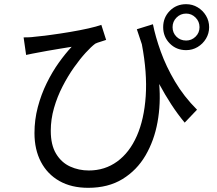

<svg xmlns="http://www.w3.org/2000/svg" viewBox="-20 -838 1040 919"><path d="M635 -698 712 -722Q724 -662 749.5 -591Q775 -520 817.5 -448Q860 -376 923 -313L864 -251Q830 -292 800 -338Q770 -384 742 -436Q750 -342 734 -253.5Q718 -165 676.5 -94Q635 -23 566.5 19Q498 61 402 61Q322 61 264.5 28.5Q207 -4 176 -63Q145 -122 145 -201Q145 -265 161 -325.5Q177 -386 203.5 -440Q230 -494 261.5 -538Q293 -582 323 -614Q298 -610 267.5 -605Q237 -600 208.5 -595Q180 -590 160 -586Q147 -584 133.5 -581Q120 -578 105 -575L93 -659Q104 -659 118 -659.5Q132 -660 146 -662Q178 -665 223 -671Q268 -677 315.5 -685Q363 -693 403 -702Q443 -711 465 -719L488 -647Q478 -643 462 -638.5Q446 -634 436 -629Q417 -615 390 -585.5Q363 -556 334 -515Q305 -474 279.5 -424.5Q254 -375 238.5 -321Q223 -267 223 -212Q223 -144 248.5 -102Q274 -60 315.5 -41Q357 -22 405 -22Q482 -22 541 -65Q600 -108 635 -187.5Q670 -267 677.5 -378Q685 -489 659 -626Q647 -660 635 -698ZM871 -644Q897 -644 916 -662.5Q935 -681 935 -708Q935 -735 916 -754Q897 -773 871 -773Q844 -773 825 -754Q806 -735 806 -708Q806 -681 824.5 -662.5Q843 -644 871 -644ZM871 -818Q901 -818 926 -803Q951 -788 966 -763Q981 -738 981 -708Q981 -678 966 -653Q951 -628 926 -613Q901 -598 871 -598Q824 -598 792.5 -630Q761 -662 761 -708Q761 -754 792.5 -786Q824 -818 871 -818Z"/></svg>

Font: Noto IKEA Simplified Chinese
Style: Regular
Weight: 400
Designer: Monotype Design Team
Foundry: Monotype Imaging Inc.
Version: Version 1.100